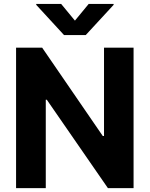

<svg xmlns="http://www.w3.org/2000/svg" viewBox="-20 -974 775 994"><path d="M296.5 -953.8H167.6V-948.9L311.4 -792.6H424L568.2 -948.9V-953.8H439.3L367.9 -867.2ZM671.5 -727.3H518.5V-269.9H512.1L198.2 -727.3H63.2V0H217V-457.7H222.3L538.7 0H671.5Z"/></svg>

Font: TID UI
Style: Bold
Weight: 700
Designer: The TID Project Authors
Foundry: Bakken & Bæck
Version: Version 1.001;hotconv 1.0.109;makeotfexe 2.5.65596